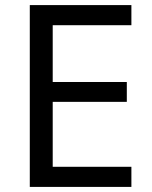

<svg xmlns="http://www.w3.org/2000/svg" viewBox="-20 -734 596 754"><path d="M496 0H97V-714H496V-635H187V-412H478V-334H187V-79H496Z"/></svg>

Font: Noto Sans Warang Citi
Style: Regular
Weight: 400
Designer: Mangu Purty
Foundry: Mangu Purty
Version: Version 3.002; ttfautohint (v1.8.4.7-5d5b)